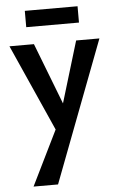

<svg xmlns="http://www.w3.org/2000/svg" viewBox="-59 -632 592 961"><g transform="rotate(-5 237.0 -151.0)"><path d="M368 -509H103V-591H368ZM463 -421 193 289H70L205 14L11 -421H134L253 -113L346 -421Z"/></g></svg>

Font: Ysabeau Infant
Style: Bold
Weight: 700
Designer: Christian Thalmann (Catharsis Fonts)
Version: Version 0.003